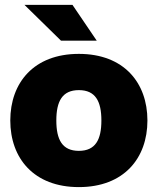

<svg xmlns="http://www.w3.org/2000/svg" viewBox="-20 -752 644 784"><path d="M302 12C486 12 582 -106 582 -260C582 -414 486 -532 302 -532C118 -532 22 -414 22 -260C22 -106 118 12 302 12ZM80 -732 229 -586H375L276 -732ZM210 -260C210 -338 234 -384 302 -384C370 -384 394 -338 394 -260C394 -182 370 -136 302 -136C234 -136 210 -182 210 -260Z"/></svg>

Font: Aspekta 900
Style: Regular
Weight: 900
Designer: Ivo Dolenc
Version: Version 2.000